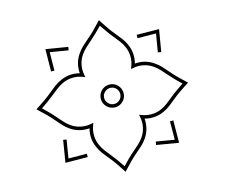

<svg xmlns="http://www.w3.org/2000/svg" viewBox="-107 -1046 1591 1360"><g transform="rotate(-10 688.0 -366.5)"><path d="M688 -425.3Q712.4 -425.3 729.5 -408Q746.6 -390.6 746.6 -366.2Q746.6 -342.3 729.5 -325Q712.4 -307.6 688 -307.6Q664.1 -307.6 646.5 -325Q628.9 -342.3 628.9 -366.2Q628.9 -390.6 646.5 -408Q664.1 -425.3 688 -425.3ZM688 -449.7Q665 -449.7 646 -438.5Q627 -427.2 615.7 -408.2Q604.5 -389.2 604.5 -366.2Q604.5 -343.3 615.7 -324.5Q627 -305.7 646 -294.4Q665 -283.2 688 -283.2Q710.9 -283.2 729.7 -294.4Q748.5 -305.7 759.8 -324.5Q771 -343.3 771 -366.2Q771 -389.2 759.8 -408.2Q748.5 -427.2 729.7 -438.5Q710.9 -449.7 688 -449.7ZM279.3 42.5 441.9 29.8 439.9 5.4 305.7 16.1 315.9 -118.7 291.5 -120.6ZM1096.7 42.5 1084 -120.6 1059.6 -118.7 1070.3 16.1 935.5 5.4 933.6 29.8ZM1096.7 -774.9 933.6 -762.7 935.5 -738.3 1070.3 -748.5 1059.6 -614.3 1084 -612.3ZM279.3 -774.9 291.5 -612.3 315.9 -614.3 305.7 -748.5 439.9 -738.3 441.9 -762.7ZM688 -871.6Q707.5 -847.2 727.5 -823.5Q747.6 -799.8 770 -777.3Q790 -757.3 808.8 -736.3Q827.6 -715.3 840.8 -691.9Q858.9 -660.6 863.3 -623.8Q867.7 -586.9 857.9 -551.8L852.1 -530.8L873 -536.6Q907.7 -546.4 944.8 -541.7Q981.9 -537.1 1013.2 -519Q1036.6 -505.9 1057.4 -487.3Q1078.1 -468.8 1098.6 -448.7Q1121.1 -426.8 1144.8 -406.2Q1168.5 -385.7 1193.4 -366.2Q1168.9 -346.7 1145 -326.7Q1121.1 -306.6 1098.6 -284.2Q1078.6 -264.2 1057.6 -245.4Q1036.6 -226.6 1013.2 -213.4Q981.9 -195.3 945.1 -191.2Q908.2 -187 873 -196.3L852.1 -202.1L857.9 -181.2Q867.7 -146 863.3 -109.4Q858.9 -72.8 840.8 -41Q828.1 -18.1 809.1 3.2Q790 24.4 770 44.4Q747.6 66.9 727.5 90.8Q707.5 114.7 688 139.2Q668.5 114.3 647.9 90.6Q627.4 66.9 605.5 44.4Q585.4 23.9 566.9 3.2Q548.3 -17.6 535.2 -41Q517.1 -72.8 512.7 -109.6Q508.3 -146.5 517.6 -181.2L523.4 -202.1L502.4 -196.3Q467.3 -187 430.7 -191.2Q394 -195.3 362.3 -213.4Q339.4 -226.1 318.1 -245.1Q296.9 -264.2 276.9 -284.2Q254.4 -306.6 230.7 -326.7Q207 -346.7 182.6 -366.2Q207 -385.7 230.7 -406.2Q254.4 -426.8 276.9 -448.7Q297.4 -468.8 318.1 -487.3Q338.9 -505.9 362.3 -519Q394 -537.1 430.9 -541.7Q467.8 -546.4 502.4 -536.6L523.4 -530.8L517.6 -551.8Q508.3 -586.4 512.7 -623.5Q517.1 -660.6 535.2 -691.9Q548.3 -715.3 566.9 -736.1Q585.4 -756.8 605.5 -777.3Q627.4 -799.8 647.9 -823.5Q668.5 -847.2 688 -871.6ZM688 -911.6 678.2 -898.9Q657.2 -871.6 634.8 -845Q612.3 -818.4 587.9 -793.9Q566.9 -772.9 547.6 -751.5Q528.3 -730 513.7 -703.6Q476.6 -638.7 489.7 -564.5Q415.5 -577.6 350.6 -540.5Q324.2 -525.9 302.7 -506.6Q281.2 -487.3 260.3 -466.3Q235.8 -441.9 209.2 -419.4Q182.6 -397 155.3 -376L142.6 -366.2L155.3 -356.4Q182.6 -335.4 209.2 -313.2Q235.8 -291 260.3 -266.6Q281.2 -245.6 302.7 -226.1Q324.2 -206.5 350.6 -191.9Q382.3 -173.8 418.2 -168Q454.1 -162.1 489.7 -168.5Q476.6 -94.2 513.7 -29.3Q528.3 -2.9 547.6 18.6Q566.9 40 587.9 61Q612.3 85.4 634.8 112.3Q657.2 139.2 678.2 166.5L688 179.2L697.8 166.5Q718.8 139.2 741 112.3Q763.2 85.4 787.6 61Q808.6 40 828.1 18.6Q847.7 -2.9 862.3 -29.3Q880.4 -61 886.2 -96.9Q892.1 -132.8 885.7 -168.5Q921.4 -162.1 957.5 -168Q993.7 -173.8 1024.9 -191.9Q1051.3 -206.5 1072.8 -226.1Q1094.2 -245.6 1115.2 -266.6Q1139.6 -291 1166.5 -313.2Q1193.4 -335.4 1220.7 -356.4L1233.4 -366.2L1220.7 -376Q1193.4 -397 1166.5 -419.4Q1139.6 -441.9 1115.2 -466.3Q1094.2 -487.3 1072.8 -506.6Q1051.3 -525.9 1024.9 -540.5Q960 -577.6 885.7 -564.5Q892.1 -600.1 886.2 -636.2Q880.4 -672.4 862.3 -703.6Q847.7 -730 828.1 -751.5Q808.6 -772.9 787.6 -793.9Q763.2 -818.4 741 -845Q718.8 -871.6 697.8 -898.9Z"/></g></svg>

Font: Pinar VF
Style: Regular
Weight: 300
Designer: Amin Abedi
Version: Version 2.000